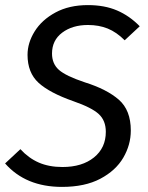

<svg xmlns="http://www.w3.org/2000/svg" viewBox="-21 -721 580 753"><path d="M527 -618 468 -563Q436 -595 401.5 -609Q367 -623 324 -623Q263 -623 223 -593Q183 -563 183 -511Q183 -471 210 -447Q237 -423 312 -398Q398 -371 445 -330Q492 -289 492 -209Q492 -153 462.5 -102.5Q433 -52 372.5 -20Q312 12 222 12Q80 12 -1 -80L59 -136Q91 -101 131 -83.5Q171 -66 224 -66Q301 -66 347.5 -103.5Q394 -141 394 -204Q394 -248 366.5 -273.5Q339 -299 267 -324Q173 -357 130 -396.5Q87 -436 87 -506Q87 -553 115 -598Q143 -643 196.5 -672Q250 -701 324 -701Q389 -701 438 -680Q487 -659 527 -618Z"/></svg>

Font: Fira Sans
Style: Italic
Weight: 400
Italic angle: -8°
Designer: bBox Type GmbH & Carrois Corporate GbR & Edenspiekermann AG
Foundry: bBox Type GmbH & Carrois Corporate GbR & Edenspiekermann AG
Version: Version 4.301